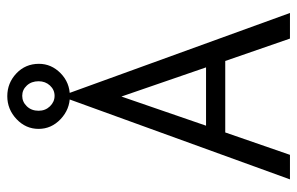

<svg xmlns="http://www.w3.org/2000/svg" viewBox="-168 -668 835 540"><g transform="rotate(-90 250.0 -397.5)"><path d="M412 0 349 -182H148L85 0H16L246 -634H254L484 0ZM249 -474 167 -236H331ZM250 -619Q213 -619 185.5 -645Q158 -671 158 -707Q158 -743 185.5 -769Q213 -795 250 -795Q287 -795 314 -769.5Q341 -744 341 -706Q341 -671 314.5 -645Q288 -619 250 -619ZM251 -662Q268 -662 280 -675Q292 -688 292 -707Q292 -727 280 -740Q268 -753 251 -753Q234 -753 221.5 -740Q209 -727 209 -707Q209 -688 221.5 -675Q234 -662 251 -662Z"/></g></svg>

Font: Ligconsolata
Style: Regular
Weight: 400
Monospace: yes
Designer: Raph Levien, Cyreal, Brenton Simpson
Foundry: Raph Levien, Cyreal, Google
Version: Version 3.001; ttfautohint (v1.8.2.53-6de2)